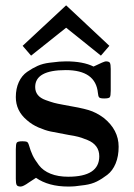

<svg xmlns="http://www.w3.org/2000/svg" viewBox="-20 -678 493 704"><path d="M63 -510 222 -658H223L381 -510L350 -474L223 -576H222L94 -474ZM38 -22V-131Q38 -150 41.5 -155Q45 -160 62 -160Q74 -160 78.5 -158Q83 -156 86 -146Q92 -125 99.5 -109Q107 -93 122.5 -72.5Q138 -52 165.5 -41Q193 -30 230 -30Q344 -30 344 -105Q344 -126 333 -141Q322 -156 301 -164.5Q280 -173 266.5 -176.5Q253 -180 233 -183Q184 -192 165 -196Q146 -200 121.5 -210.5Q97 -221 78 -238Q38 -272 38 -322Q38 -353 49 -377Q60 -401 79.5 -414.5Q99 -428 118 -436.5Q137 -445 161.5 -448Q186 -451 197.5 -452Q209 -453 222 -453Q285 -453 323 -434Q362 -453 368 -453Q380 -453 383 -447.5Q386 -442 386 -425V-345Q386 -326 382.5 -321.5Q379 -317 362 -317Q347 -317 343.5 -321Q340 -325 339 -337Q331 -421 221 -421Q109 -421 109 -359Q109 -342 118.5 -330Q128 -318 147.5 -311Q167 -304 178 -301Q189 -298 211 -294Q276 -283 304.5 -274.5Q333 -266 360 -246Q415 -202 415 -140Q415 -105 404 -78.5Q393 -52 373.5 -37Q354 -22 335 -12.5Q316 -3 291 0.5Q266 4 255 5Q244 6 230 6Q158 6 112 -26L86 -9Q65 6 56 6Q44 6 41 0Q38 -6 38 -22Z"/></svg>

Font: CMU Serif
Style: Bold
Weight: 700
Version: Version 0.7.0